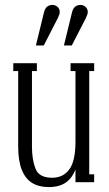

<svg xmlns="http://www.w3.org/2000/svg" viewBox="-20 -741 442 781"><path d="M178 20Q138 20 110.5 3Q83 -14 68.5 -50.5Q54 -87 54 -145V-452H34V-484H130V-452H110V-145Q110 -91 124.5 -54.5Q139 -18 192 -18Q237 -18 262 -52Q287 -86 287 -165V-452H267V-484H363V-452H343V-32H363V0H287V-69H293Q280 -24 252.5 -2Q225 20 178 20ZM273 -691Q277 -707 286 -714Q295 -721 307 -721Q319 -721 328 -713Q337 -705 337 -692Q337 -683 329 -667L272 -556H240ZM159 -691Q163 -707 172 -714Q181 -721 193 -721Q205 -721 214 -713Q223 -705 223 -692Q223 -683 215 -667L158 -556H126Z"/></svg>

Font: Margherita Variable
Style: Regular
Weight: 400
Designer: James Puckett
Foundry: Dunwich Type Founders
Version: Version 1.008